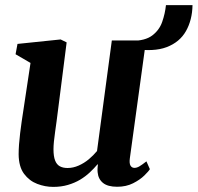

<svg xmlns="http://www.w3.org/2000/svg" viewBox="-20 -722 774 752"><path d="M188.5 10Q156.5 10 125.8 -1.8Q95 -13.5 74.2 -41.2Q53.5 -69 53 -117.5Q53 -135 54.5 -155.8Q56 -176.5 58.8 -199.8Q61.5 -223 65 -246.8Q68.5 -270.5 72 -293L99.5 -475.5L41 -509.5L48.5 -550L217.5 -567.5L241 -556L207 -289Q204.5 -267.5 201.5 -246.2Q198.5 -225 195.8 -205Q193 -185 191.2 -167.8Q189.5 -150.5 189.5 -137.5Q189.5 -109.5 195.8 -93.5Q202 -77.5 214.2 -70.8Q226.5 -64 244.5 -64Q266.5 -64 288 -73.5Q309.5 -83 327.8 -98.2Q346 -113.5 360 -130.5L418 -563.5H552L488.5 -101.5Q486 -82 491.2 -73.2Q496.5 -64.5 506.5 -64.5Q515.5 -64.5 525.2 -70Q535 -75.5 553.5 -90L567 -59.5Q562.5 -51.5 545.5 -34.8Q528.5 -18 501.2 -4.2Q474 9.5 439 9.5Q402 9.5 383.5 -5.5Q365 -20.5 362.5 -46.5Q362 -49 362 -52.5Q362 -56 362 -60.2Q362 -64.5 362.5 -69Q363 -73.5 363.5 -77.5L362 -78.5Q348.5 -62.5 331.8 -46.8Q315 -31 293.8 -18.2Q272.5 -5.5 246.2 2.2Q220 10 188.5 10ZM630 -702H734Q733 -644 708.5 -600.5Q684 -557 633 -537.5Q582 -518 500.5 -531L495.5 -562Q548.5 -562 576.2 -583Q604 -604 615.2 -636.2Q626.5 -668.5 630 -702Z"/></svg>

Font: Merriweather Light 18pt
Style: Bold Italic
Weight: 700
Italic angle: -7.8°
Version: Version 2.101